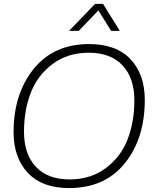

<svg xmlns="http://www.w3.org/2000/svg" viewBox="-20 -946 771 976"><path d="M331 10Q194 10 121.5 -67.5Q49 -145 49 -274Q49 -469 151 -595.5Q253 -722 433 -722Q571 -722 643.5 -645Q716 -568 716 -438Q716 -242 614.5 -116Q513 10 331 10ZM334 -34Q440 -34 516.5 -90.5Q593 -147 628 -236Q663 -325 663 -436Q663 -549 603 -613.5Q543 -678 431 -678Q325 -678 248.5 -621.5Q172 -565 137 -476Q102 -387 102 -276Q102 -163 162 -98.5Q222 -34 334 -34ZM589 -789H545L480 -893L380 -789H331L463 -926H504Z"/></svg>

Font: Creato Display Light
Style: Italic
Weight: 300
Italic angle: -10°
Version: Version 1.000